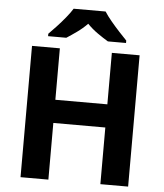

<svg xmlns="http://www.w3.org/2000/svg" viewBox="-61 -987 887 1040"><g transform="rotate(5 382.5 -467.0)"><path d="M674.8 0H523.9V-308.1H241.2V0H89.8V-713.9H241.2V-434.1H523.9V-713.9H674.8ZM470.7 -934.1Q484.9 -911.6 507.6 -884.3Q530.3 -856.9 554.2 -831.1Q578.1 -805.2 595.7 -787.1V-773.9H497.1Q470.7 -789.6 439.7 -811.3Q408.7 -833 382.8 -859.9Q356.4 -833 326.7 -811.8Q296.9 -790.5 271 -773.9H171.9V-787.1Q190.4 -805.7 214.4 -831.3Q238.3 -856.9 260.7 -884.3Q283.2 -911.6 296.9 -934.1Z"/></g></svg>

Font: Wonky
Style: Regular
Weight: 400
Designer: Monotype Design Team
Foundry: Monotype Imaging Inc.
Version: Version 3.000